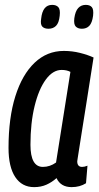

<svg xmlns="http://www.w3.org/2000/svg" viewBox="-20 -758 408 788"><path d="M274 10Q229 10 212 -27Q193 -10 170.5 0Q148 10 120 10Q70 10 42.5 -31.5Q15 -73 15 -151Q15 -274 43 -363Q71 -452 122 -500.5Q173 -549 242 -549Q276 -549 308 -541Q340 -533 364 -522Q346 -407 334 -331Q322 -255 314.5 -208.5Q307 -162 303.5 -138.5Q300 -115 298.5 -106.5Q297 -98 297 -96Q297 -73 317 -73Q327 -73 339 -78L333 -6Q308 10 274 10ZM210 -91 269 -463Q254 -471 233 -471Q197 -471 168 -431.5Q139 -392 122 -322.5Q105 -253 105 -164Q105 -73 156 -73Q185 -73 210 -91ZM316 -640Q300 -640 291 -649Q282 -658 285 -683Q289 -712 301 -725Q313 -738 332 -738Q349 -738 357 -728.5Q365 -719 362 -693Q358 -664 346.5 -652Q335 -640 316 -640ZM179 -640Q162 -640 153.5 -649Q145 -658 149 -682Q155 -738 194 -738Q211 -738 219.5 -728.5Q228 -719 225 -693Q222 -664 210 -652Q198 -640 179 -640Z"/></svg>

Font: Georama Condensed Medium
Style: Italic
Weight: 500
Width: 3
Italic angle: -9°
Designer: Jean-Baptiste Levee
Foundry: Production Type
Version: Version 1.000